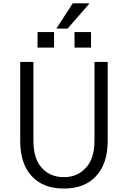

<svg xmlns="http://www.w3.org/2000/svg" viewBox="-20 -1098 756 1136"><path d="M99.6 -264.6Q99.6 -381.8 99.6 -731.4Q119.1 -731.4 177.7 -731.4Q177.7 -615.2 177.7 -266.6Q177.7 -157.2 228.5 -103.5Q278.3 -49.8 357.4 -49.8Q438.5 -49.8 488.3 -105.5Q539.1 -160.2 539.1 -266.6Q539.1 -421.9 539.1 -731.4Q558.6 -731.4 617.2 -731.4Q617.2 -614.3 617.2 -264.6Q617.2 -131.8 549.8 -57.6Q482.4 17.6 357.4 17.6Q235.4 17.6 168 -55.7Q99.6 -128.9 99.6 -264.6ZM313.5 -928.7Q337.9 -965.8 410.2 -1078.1Q434.6 -1078.1 509.8 -1078.1Q477.5 -1041 379.9 -928.7Q363.3 -928.7 313.5 -928.7ZM202.1 -816.4Q202.1 -838.9 202.1 -908.2Q226.6 -908.2 299.8 -908.2Q299.8 -884.8 299.8 -816.4Q275.4 -816.4 202.1 -816.4ZM420.9 -816.4Q420.9 -838.9 420.9 -908.2Q445.3 -908.2 518.6 -908.2Q518.6 -884.8 518.6 -816.4Q494.1 -816.4 420.9 -816.4Z"/></svg>

Font: Gothic A1
Style: Regular
Weight: 400
Designer: HanYang I&C Co.,Ltd.
Version: Version 2.50